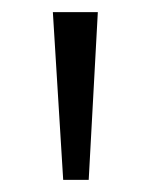

<svg xmlns="http://www.w3.org/2000/svg" viewBox="-20 -739 248 316"><path d="M84 -443 67 -719H141L126 -443Z"/></svg>

Font: Nunitoga
Style: Light
Weight: 300
Designer: Vernon Adams
Foundry: Vernon Adams
Version: Version 1.0